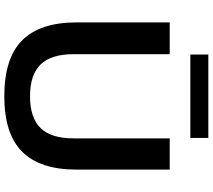

<svg xmlns="http://www.w3.org/2000/svg" viewBox="-67 -888 964 870"><g transform="rotate(90 415.0 -453.0)"><path d="M81.5 -317.5V-740H225.5V-305Q225.5 -202.5 272.2 -154.8Q319 -107 416 -107Q513.5 -107 560.2 -154.8Q607 -202.5 607 -305V-740H748.5V-317.5Q748.5 -153.5 668 -72Q587.5 9.5 416 9.5Q243 9.5 162.2 -72Q81.5 -153.5 81.5 -317.5ZM227 -833.5V-915H605V-833.5Z"/></g></svg>

Font: Encode Sans Expanded SemiBold
Style: Regular
Weight: 600
Width: 7
Designer: Multiple Designers
Foundry: Impallari Type
Version: Version 2.000